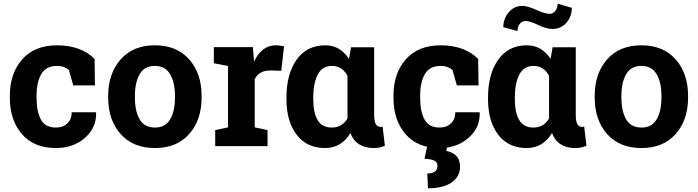

<svg xmlns="http://www.w3.org/2000/svg" viewBox="-20 -780 3725 1025"><path d="M278.8 -99.1Q316.9 -99.1 339.8 -121.3Q362.8 -143.6 362.8 -180.7H491.7L493.2 -177.7Q495.1 -97.7 433.1 -43.7Q371.1 10.3 278.8 10.3Q160.6 10.3 96.7 -64.5Q32.7 -139.2 32.7 -256.3V-271Q32.7 -387.7 98.4 -462.9Q164.1 -538.1 285.6 -538.1Q349.6 -538.1 400.4 -519Q451.2 -500 484.9 -465.3L486.8 -324.2H371.1L347.7 -406.7Q336.9 -416 321.3 -422.1Q305.7 -428.2 285.6 -428.2Q225.1 -428.2 200.2 -384.3Q175.3 -340.3 175.3 -271V-256.3Q175.3 -185.5 198.2 -142.3Q221.2 -99.1 278.8 -99.1Z M557.6 -269Q557.6 -387.2 623.8 -462.6Q689.9 -538.1 806.6 -538.1Q923.8 -538.1 990 -462.9Q1056.2 -387.7 1056.2 -269V-258.8Q1056.2 -139.6 990 -64.7Q923.8 10.3 807.6 10.3Q689.9 10.3 623.8 -64.7Q557.6 -139.6 557.6 -258.8ZM700.2 -258.8Q700.2 -186.5 725.6 -142.8Q751 -99.1 807.6 -99.1Q862.8 -99.1 888.4 -143.1Q914.1 -187 914.1 -258.8V-269Q914.1 -339.4 888.2 -383.8Q862.3 -428.2 806.6 -428.2Q751 -428.2 725.6 -383.8Q700.2 -339.4 700.2 -269Z M1128.9 -85.4 1197.3 -100.1V-427.7L1121.6 -442.4V-528.3H1330.1L1336.4 -451.2Q1355 -492.2 1384.3 -515.1Q1413.6 -538.1 1452.1 -538.1Q1463.4 -538.1 1475.8 -536.4Q1488.3 -534.7 1496.6 -532.2L1481.4 -402.3L1422.9 -403.8Q1391.6 -403.8 1371.1 -391.6Q1350.6 -379.4 1339.8 -356.9V-100.1L1408.2 -85.4V0H1128.9Z M1977.5 -527.8V-168.5Q1977.5 -131.8 1986.1 -117.2Q1994.6 -102.5 2012.2 -102.5Q2015.1 -102.5 2017.8 -103Q2020.5 -103.5 2022.5 -104.5L2034.7 -2.4Q2019.5 4.9 2005.6 7.6Q1991.7 10.3 1973.1 10.3Q1928.7 10.3 1897.5 -9.5Q1866.2 -29.3 1850.6 -69.8Q1827.1 -30.8 1793.7 -10.3Q1760.3 10.3 1715.3 10.3Q1617.7 10.3 1563.5 -61Q1509.3 -132.3 1509.3 -249.5V-259.8Q1509.3 -384.8 1563.5 -461.4Q1617.7 -538.1 1716.3 -538.1Q1757.3 -538.1 1788.8 -519.3Q1820.3 -500.5 1843.3 -465.8L1854 -527.8ZM1652.3 -249.5Q1652.3 -179.7 1675.5 -139.4Q1698.7 -99.1 1751 -99.1Q1780.3 -99.1 1801 -111.8Q1821.8 -124.5 1835.4 -148.4Q1835 -152.3 1835 -157Q1835 -161.6 1835 -168.5V-375.5Q1821.3 -400.9 1800.8 -414.6Q1780.3 -428.2 1752 -428.2Q1700.2 -428.2 1676.3 -381.6Q1652.3 -335 1652.3 -259.8Z M2080.6 0ZM2326.7 -99.1Q2364.7 -99.1 2387.7 -121.3Q2410.6 -143.6 2410.6 -180.7H2539.6L2541 -177.7Q2543 -97.7 2481 -43.7Q2418.9 10.3 2326.7 10.3Q2208.5 10.3 2144.5 -64.5Q2080.6 -139.2 2080.6 -256.3V-271Q2080.6 -387.7 2146.2 -462.9Q2211.9 -538.1 2333.5 -538.1Q2397.5 -538.1 2448.2 -519Q2499 -500 2532.7 -465.3L2534.7 -324.2H2418.9L2395.5 -406.7Q2384.8 -416 2369.1 -422.1Q2353.5 -428.2 2333.5 -428.2Q2272.9 -428.2 2248 -384.3Q2223.1 -340.3 2223.1 -271V-256.3Q2223.1 -185.5 2246.1 -142.3Q2269 -99.1 2326.7 -99.1ZM2368.2 -2 2362.8 25.9Q2394 31.2 2415 51.3Q2436 71.3 2436 110.4Q2436 162.6 2391.4 193.8Q2346.7 225.1 2264.6 225.1L2261.2 146.5Q2286.1 146.5 2300.8 136.5Q2315.4 126.5 2315.4 106Q2315.4 85.9 2299.8 77.9Q2284.2 69.8 2246.1 67.4L2261.2 -2Z M2610.8 0ZM3053.7 -527.8V-168.5Q3053.7 -131.8 3062.3 -117.2Q3070.8 -102.5 3088.4 -102.5Q3091.3 -102.5 3094 -103Q3096.7 -103.5 3098.6 -104.5L3110.8 -2.4Q3095.7 4.9 3081.8 7.6Q3067.9 10.3 3049.3 10.3Q3004.9 10.3 2973.6 -9.5Q2942.4 -29.3 2926.8 -69.8Q2903.3 -30.8 2869.9 -10.3Q2836.4 10.3 2791.5 10.3Q2693.8 10.3 2639.6 -61Q2585.4 -132.3 2585.4 -249.5V-259.8Q2585.4 -384.8 2639.6 -461.4Q2693.8 -538.1 2792.5 -538.1Q2833.5 -538.1 2865 -519.3Q2896.5 -500.5 2919.4 -465.8L2930.2 -527.8ZM2728.5 -249.5Q2728.5 -179.7 2751.7 -139.4Q2774.9 -99.1 2827.1 -99.1Q2856.4 -99.1 2877.2 -111.8Q2897.9 -124.5 2911.6 -148.4Q2911.1 -152.3 2911.1 -157Q2911.1 -161.6 2911.1 -168.5V-375.5Q2897.5 -400.9 2877 -414.6Q2856.4 -428.2 2828.1 -428.2Q2776.4 -428.2 2752.4 -381.6Q2728.5 -335 2728.5 -259.8ZM3032.7 -738.3Q3032.7 -691.4 3003.7 -658.4Q2974.6 -625.5 2930.2 -625.5Q2896 -625.5 2852.8 -646.7Q2809.6 -668 2784.2 -668Q2766.6 -668 2754.6 -652.1Q2742.7 -636.2 2742.7 -614.3L2667 -634.8Q2667 -680.7 2696 -714.6Q2725.1 -748.5 2769 -748.5Q2796.4 -748.5 2843 -727.3Q2889.6 -706.1 2915 -706.1Q2932.1 -706.1 2944.6 -721.7Q2957 -737.3 2957 -760.3Z M3154.8 -269Q3154.8 -387.2 3220.9 -462.6Q3287.1 -538.1 3403.8 -538.1Q3521 -538.1 3587.2 -462.9Q3653.3 -387.7 3653.3 -269V-258.8Q3653.3 -139.6 3587.2 -64.7Q3521 10.3 3404.8 10.3Q3287.1 10.3 3220.9 -64.7Q3154.8 -139.6 3154.8 -258.8ZM3297.4 -258.8Q3297.4 -186.5 3322.8 -142.8Q3348.1 -99.1 3404.8 -99.1Q3460 -99.1 3485.6 -143.1Q3511.2 -187 3511.2 -258.8V-269Q3511.2 -339.4 3485.4 -383.8Q3459.5 -428.2 3403.8 -428.2Q3348.1 -428.2 3322.8 -383.8Q3297.4 -339.4 3297.4 -269Z"/></svg>

Font: Roboto Avanza Slab
Style: Bold
Weight: 700
Designer: Google
Version: Version 1.100263; 2013; ttfautohint (v0.94.20-1c74) -l 8 -r 